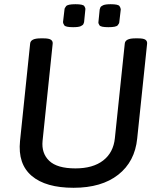

<svg xmlns="http://www.w3.org/2000/svg" viewBox="-20 -884 752 911"><path d="M494 -755Q458 -755 452 -764Q446 -773 447 -779L453 -839Q454 -842 456 -848Q458 -854 469 -859Q480 -864 505 -864Q541 -864 547 -855Q553 -846 553 -839L546 -779Q546 -773 538.5 -764Q531 -755 494 -755ZM327 -755Q291 -755 285 -764Q279 -773 279 -779L286 -839Q286 -845 293.5 -854.5Q301 -864 338 -864Q374 -864 380 -855Q386 -846 385 -839L379 -779Q378 -776 376 -770.5Q374 -765 363.5 -760Q353 -755 327 -755ZM329 7Q197 7 130.5 -49.5Q64 -106 75 -215L123 -677Q125 -702 172 -702H187Q212 -702 221.5 -695.5Q231 -689 230 -677L182 -216Q176 -157 213.5 -121Q251 -85 338 -85Q421 -85 469.5 -122.5Q518 -160 525 -228L572 -677Q574 -702 621 -702H636Q661 -702 670 -695.5Q679 -689 678 -677L631 -227Q620 -117 541 -55Q462 7 329 7Z"/></svg>

Font: Asap Medium
Style: Italic
Weight: 500
Italic angle: -6°
Designer: Pablo Cosgaya
Foundry: Omnibus-Type
Version: Version 3.001; ttfautohint (v1.8.3)